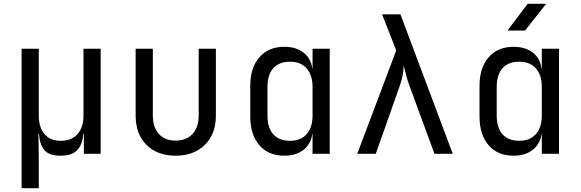

<svg xmlns="http://www.w3.org/2000/svg" viewBox="-20 -805 3040 1005"><path d="M93 180V-550H183V-200Q183 -138 213 -103Q243 -68 298 -68Q354 -68 385.5 -103Q417 -138 417 -200V-550H507V0H419V-105H416Q413 -52 386 -21Q359 10 297 10Q235 10 211 -21Q187 -52 184 -105H181L183 20V180Z M899 10Q804 10 747 -46.5Q690 -103 690 -200V-550H780V-200Q780 -138 812 -103.5Q844 -69 899 -69Q955 -69 987.5 -103.5Q1020 -138 1020 -200V-550H1110V-200Q1110 -103 1052 -46.5Q994 10 899 10Z M1468 10Q1385 10 1337.5 -45Q1290 -100 1290 -195V-356Q1290 -451 1338 -505.5Q1386 -560 1468 -560Q1530 -560 1569 -529.5Q1608 -499 1615 -445H1616V-550H1706V0H1616V-105H1615Q1608 -52 1569 -21Q1530 10 1468 10ZM1498 -68Q1554 -68 1585 -103Q1616 -138 1616 -200V-350Q1616 -412 1585 -447Q1554 -482 1498 -482Q1441 -482 1410.5 -448Q1380 -414 1380 -350V-200Q1380 -136 1410.5 -102Q1441 -68 1498 -68Z M1850 0 2054 -541 1980 -730H2076L2350 0H2254L2123 -357Q2110 -392 2104 -419Q2098 -446 2093 -461Q2093 -446 2089 -419Q2085 -392 2073 -357L1947 0Z M2636 -645 2742 -785H2839L2728 -645ZM2668 10Q2585 10 2537.5 -45Q2490 -100 2490 -195V-356Q2490 -451 2538 -505.5Q2586 -560 2668 -560Q2730 -560 2769 -529.5Q2808 -499 2815 -445H2816V-550H2906V0H2816V-105H2815Q2808 -52 2769 -21Q2730 10 2668 10ZM2698 -68Q2754 -68 2785 -103Q2816 -138 2816 -200V-350Q2816 -412 2785 -447Q2754 -482 2698 -482Q2641 -482 2610.5 -448Q2580 -414 2580 -350V-200Q2580 -136 2610.5 -102Q2641 -68 2698 -68Z"/></svg>

Font: Liga JetBrainsMono Nerd Font
Style: Regular
Weight: 400
Designer: Philipp Nurullin, Konstantin Bulenkov
Foundry: JetBrains
Version: Version 2.225; ttfautohint (v1.8.3)